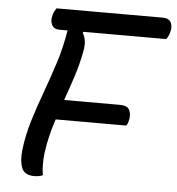

<svg xmlns="http://www.w3.org/2000/svg" viewBox="-51 -748 742 803"><g transform="rotate(5 319.5 -346.5)"><path d="M158 0Q144 7 122 7Q82 7 70 -21Q58 -49 63 -96Q70 -158 88.5 -219Q107 -280 130 -342.5Q153 -405 174.5 -471.5Q196 -538 208 -612H174Q151 -612 142 -629Q133 -646 140 -671Q143 -682 146.5 -688Q150 -694 154 -700H599Q626 -700 634.5 -683.5Q643 -667 637 -644Q632 -624 622 -612H275L272 -607Q280 -596 283.5 -576Q287 -556 280 -523Q270 -472 253.5 -421.5Q237 -371 219 -321H454Q485 -321 493.5 -303Q502 -285 497 -262Q494 -245 487 -237H191Q179 -202 170.5 -166.5Q162 -131 157 -95Q154 -70 154 -45Q154 -20 158 0Z"/></g></svg>

Font: Recursive Mn Csl St
Style: Italic
Weight: 400
Italic angle: -15°
Monospace: yes
Version: Version 1.079;hotconv 1.0.112;makeotfexe 2.5.65598; ttfautoh